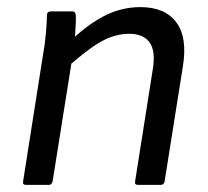

<svg xmlns="http://www.w3.org/2000/svg" viewBox="-20 -520 585 540"><path d="M368 0Q358 0 360 -10L410 -327Q418 -377 400.5 -401Q383 -425 343 -425Q317 -425 291 -415.5Q265 -406 234 -383.5Q203 -361 160 -323L173 -400Q222 -448 271 -474Q320 -500 375 -500Q444 -500 476 -457Q508 -414 494 -331L443 -10Q441 0 432 0ZM53 0Q43 0 45 -10L101 -366Q106 -392 109 -425.5Q112 -459 112 -477Q112 -488 124 -488H182Q187 -488 189.5 -486Q192 -484 193 -478Q194 -470 193 -453Q192 -436 191 -417.5Q190 -399 188 -386L185 -368L128 -10Q127 -6 124.5 -3Q122 0 117 0Z"/></svg>

Font: Sofia Sans Hairline
Style: Italic
Weight: 1
Italic angle: -9°
Designer: Botio Nikoltchev, Ani Petrova
Foundry: lettersoup
Version: Version 4.102